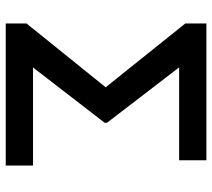

<svg xmlns="http://www.w3.org/2000/svg" viewBox="-56 -700 756 685"><g transform="rotate(90 322.5 -358.0)"><path d="M571 0H64.3V-74.2L291.9 -356.5L64.3 -640.6V-715.9H552.2V-618.6H220.9L418.3 -361.5V-352.6L221.2 -97.3H571Z"/></g></svg>

Font: Linik Sans Medium
Style: Regular
Weight: 500
Designer: Rasmus Andersson (font), Cristiano Sobral (main changes)
Foundry: rsms
Version: Version 3.018;June 1, 2022;FontCreator 14.0.0.2814 64-bit; t